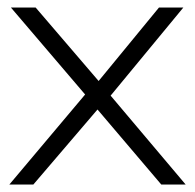

<svg xmlns="http://www.w3.org/2000/svg" viewBox="-20 -492 520 512"><path d="M5 0 207 -240 9 -472H75L243 -276L404 -472H469L275 -237L475 0H410L240 -200L69 0Z"/></svg>

Font: Lil Grotesk Light
Style: Regular
Weight: 300
Designer: Bastien Sozeau
Foundry: NBR — Bastien Sozeau
Version: Version 3.003; ttfautohint (v1.8.4.7-5d5b);gftools[0.9.33]